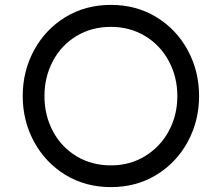

<svg xmlns="http://www.w3.org/2000/svg" viewBox="-20 -754 907 786"><path d="M706 -361Q706 -439 671 -504Q636 -569 574 -606.5Q512 -644 434 -644Q355 -644 293 -606.5Q231 -569 196.5 -504Q162 -439 162 -361Q162 -282 196.5 -217Q231 -152 293 -114.5Q355 -77 434 -77Q512 -77 574 -115Q636 -153 671 -217.5Q706 -282 706 -361ZM434 -734Q538 -734 620 -684Q702 -634 748.5 -548.5Q795 -463 795 -361Q795 -259 748.5 -173.5Q702 -88 620 -38Q538 12 434 12Q330 12 248 -38Q166 -88 119.5 -173.5Q73 -259 73 -361Q73 -463 119.5 -548.5Q166 -634 248 -684Q330 -734 434 -734Z"/></svg>

Font: SUIT Medium
Style: Regular
Weight: 500
Designer: Sunn Youn; Korean Glyphs from Source Han Sans (Sandoll Communications; Soo-young Jang, Joo-yeon Kang)
Foundry: Sunn
Version: Version 1.120